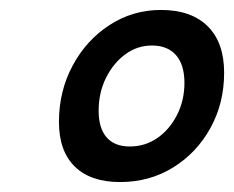

<svg xmlns="http://www.w3.org/2000/svg" viewBox="-20 -757 471 386"><path d="M221.4 -391Q162 -391 130.2 -422.3Q98.5 -453.5 98.5 -512Q98.5 -573.9 126.1 -625.2Q153.6 -676.5 200.3 -706.7Q247 -737 303.5 -737Q364.3 -737 397.5 -704.3Q430.6 -671.7 430.6 -610.7Q430.6 -549.3 402.8 -499.2Q375 -449.1 327.7 -420.1Q280.4 -391 221.4 -391ZM240.7 -462.5Q271.6 -462.5 296.2 -479.4Q320.8 -496.4 335.8 -525.8Q350.8 -555.1 350.8 -590.4Q350.8 -626.7 333.9 -646.1Q316.9 -665.5 285.4 -665.5Q256 -665.5 231.9 -647.8Q207.8 -630.1 193 -600.3Q178.3 -570.5 178.3 -534.3Q178.3 -499.4 194.3 -480.9Q210.3 -462.5 240.7 -462.5Z"/></svg>

Font: Petrona
Style: Italic
Weight: 400
Italic angle: -9°
Designer: Ringo R. Seeber
Foundry: Ringo R. Seeber
Version: Version 2.001; ttfautohint (v1.8.3)